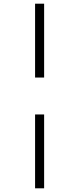

<svg xmlns="http://www.w3.org/2000/svg" viewBox="-20 -731 428 1040"><path d="M170 -711H219V-311H170ZM170 -111H219V289H170Z"/></svg>

Font: Isabella Sans
Style: Regular
Weight: 400
Designer: Original fonts by Christian Thalmann (Catharsis Fonts), Modifications by Cristiano Sobral
Version: Version 0.002;July 12, 2020;FontCreator 13.0.0.2655 64-bit; 